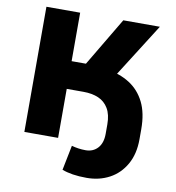

<svg xmlns="http://www.w3.org/2000/svg" viewBox="-95 -790 976 1065"><g transform="rotate(10 393.0 -257.0)"><path d="M464 191Q420 191 385.5 185.5Q351 180 325 170L353 30Q370 35 390.5 38Q411 41 432 41Q474 41 500 12.5Q526 -16 526 -68V-121Q526 -176 505.5 -210.5Q485 -245 449 -260.5Q413 -276 364 -276H270V0H80V-705H270V-432H376L334 -404L513 -705H719L505 -367L470 -421Q545 -410 600 -375Q655 -340 685.5 -279Q716 -218 716 -127V-71Q716 12 682.5 71Q649 130 592 160.5Q535 191 464 191Z"/></g></svg>

Font: Nunito Sans 8pt Black
Style: Regular
Weight: 900
Version: Version 3.101;gftools[0.9.27]